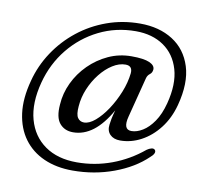

<svg xmlns="http://www.w3.org/2000/svg" viewBox="-89 -793 1073 1022"><g transform="rotate(10 448.0 -281.5)"><path d="M589.5 -66.5Q554 -66.5 534.5 -86.5Q515 -106.5 519.5 -140Q521 -154.5 524.5 -172Q528 -189.5 536.5 -220Q450.5 -66 335 -66Q288.5 -66 262 -98Q235.5 -130 241.5 -200Q245 -260.5 272 -317.5Q299 -374.5 344.5 -419.8Q390 -465 448.2 -491.8Q506.5 -518.5 572.5 -518.5Q639 -518.5 669.5 -505Q700 -491.5 698.5 -469Q697 -451.5 684.8 -442.5Q672.5 -433.5 668 -418L612 -199.5Q593 -126.5 640 -126.5Q669 -126.5 700.5 -145.8Q732 -165 759.2 -204.5Q786.5 -244 802.5 -305Q830.5 -412.5 807.8 -490.8Q785 -569 723.2 -611.5Q661.5 -654 572 -654Q465 -654 373.2 -608.5Q281.5 -563 216.2 -482.5Q151 -402 123.5 -297.5Q93 -182 117 -95.2Q141 -8.5 209.8 39.8Q278.5 88 382 88Q479.5 88 570.2 54.5Q661 21 737 -42Q749 -50.5 761.5 -53.8Q774 -57 781 -49Q787 -41 781.8 -30Q776.5 -19 763 -8Q695 57.5 590.2 96.2Q485.5 135 367.5 135Q280 135 212.5 105Q145 75 103.5 18.5Q62 -38 51.2 -117.8Q40.5 -197.5 67.5 -297.5Q89.5 -382 138 -455Q186.5 -528 255.2 -582.5Q324 -637 408.5 -667.5Q493 -698 587.5 -698Q691 -698 764.2 -651.5Q837.5 -605 865.2 -517.2Q893 -429.5 860 -305.5Q840.5 -232.5 799 -178.8Q757.5 -125 702.8 -95.8Q648 -66.5 589.5 -66.5ZM341 -208Q337 -163 349.2 -145.2Q361.5 -127.5 383.5 -127.5Q411.5 -127.5 443.8 -155Q476 -182.5 505.8 -227.2Q535.5 -272 556.8 -324.8Q578 -377.5 583.5 -428Q587.5 -469.5 548.5 -469.5Q514 -469.5 478.8 -447.2Q443.5 -425 413.5 -387.2Q383.5 -349.5 364 -303Q344.5 -256.5 341 -208Z"/></g></svg>

Font: Fraunces 9pt S050
Style: Italic
Weight: 400
Italic angle: -16°
Version: Version 1.000; ttfautohint (v1.8.3)